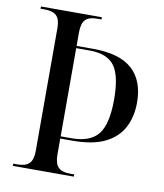

<svg xmlns="http://www.w3.org/2000/svg" viewBox="-81 -780 723 847"><g transform="rotate(10 280.5 -357.0)"><path d="M34 0V-10H54Q89 -10 105.5 -26.5Q122 -43 122 -82V-633Q122 -672 105.5 -688Q89 -704 54 -704H34V-714H307V-704H287Q251 -704 235 -687.5Q219 -671 219 -631V-570H293Q412 -570 468.5 -519Q525 -468 525 -370Q525 -307 500 -258.5Q475 -210 420 -182.5Q365 -155 273 -155H219V-83Q219 -43 235.5 -26.5Q252 -10 287 -10H307V0ZM268 -165Q351 -165 387 -210Q423 -255 423 -366Q423 -472 390.5 -516Q358 -560 280 -560H219V-165Z"/></g></svg>

Font: Noto Serif Display SemiCondensed
Style: Regular
Weight: 400
Width: 4
Designer: Monotype Design Team
Foundry: Monotype Imaging Inc.
Version: Version 2.009